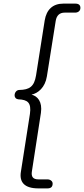

<svg xmlns="http://www.w3.org/2000/svg" viewBox="-20 -865 466 1065"><path d="M193 180H243C263 180 272 171 272 153C272 140 259 130 243 130H193C163 130 152 115 157 85L207 -239C216 -301 188 -332 155 -340C191 -348 230 -379 240 -441L289 -749C294 -780 311 -795 339 -795H397C412 -795 426 -804 426 -821C426 -836 418 -845 397 -845H332C273 -845 238 -812 228 -752L180 -447C170 -385 144 -367 87 -366C72 -366 61 -352 61 -336C61 -324 69 -315 82 -314C133 -312 155 -296 146 -233L96 87C86 146 116 180 193 180Z"/></svg>

Font: SN Pro Light
Style: Italic
Weight: 300
Italic angle: -8.99998°
Designer: Tobias Whetton
Foundry: Supernotes
Version: Version 1.001;Glyphs 3.2 (3249)